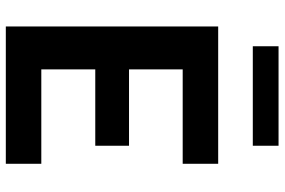

<svg xmlns="http://www.w3.org/2000/svg" viewBox="-179 -799 978 660"><g transform="rotate(90 310.0 -469.0)"><path d="M71 0H543V-122H218.5V-307.5H481V-423.5H218.5V-608H543V-730H71ZM481 -937.5H139V-849H481Z"/></g></svg>

Font: Monaspace Neon
Style: Bold
Weight: 700
Designer: Riley Cran & the Lettermatic Team
Foundry: Lettermatic
Version: Version 1.200 (Monaspace Neon)